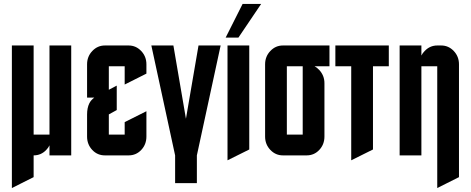

<svg xmlns="http://www.w3.org/2000/svg" viewBox="-20 -785 2379 970"><path d="M149.9 0V109.9L40 165V-555.2H149.9V-105H230V-555.2H339.8V0H230V-50.8Q224.1 -38.1 213.4 -27.3Q187.5 0 149.9 0Z M629.9 -555.2Q667 -555.2 693.4 -527.3Q719.7 -499.5 719.7 -460V-413.1L609.9 -357.9V-450.2H529.8V-331.5L569.8 -352.5V-229L529.8 -207V-105H609.9V-168L719.7 -223.1V-95.2Q719.7 -55.2 693.4 -27.3Q667.5 0 629.9 0H509.8Q472.2 0 446.3 -27.3Q419.9 -55.2 419.9 -95.2V-207Q419.9 -240.2 431.6 -263.7Q439.5 -279.3 456.5 -292H419.9V-460Q419.9 -499.5 446.3 -527.3Q472.7 -555.2 509.8 -555.2Z M974.6 140.1H864.7V0L744.6 -555.2H856L919.4 -185.1L982.9 -555.2H1094.7L974.6 0Z M1184.6 -595.2H1120.1L1205.6 -765.1H1299.3ZM1129.4 24.9V-555.2H1239.3V-29.8Z M1509.3 -450.2H1429.2V-105H1509.3ZM1619.1 -95.2Q1619.1 -55.2 1592.8 -27.3Q1566.9 0 1529.3 0H1409.2Q1372.1 0 1345.7 -27.8Q1319.3 -55.7 1319.3 -95.2V-460Q1319.3 -499.5 1345.7 -527.3Q1372.1 -555.2 1409.2 -555.2H1644.5V-450.2H1569.3Q1581.5 -443.8 1592.8 -431.6Q1619.1 -403.3 1619.1 -364.7Z M1754.4 24.9V-450.2H1674.3V-555.2H1944.3V-450.2H1864.3V-29.8Z M2108.9 0H1999V-555.2H2108.9V-504.4Q2114.7 -516.6 2125.5 -527.3Q2151.9 -555.2 2189 -555.2H2209Q2246.1 -555.2 2272.5 -527.3Q2298.8 -499.5 2298.8 -460V109.9L2189 165V-450.2H2108.9Z"/></svg>

Font: Horta
Style: Regular
Weight: 600
Width: 3
Version: Version 0.11